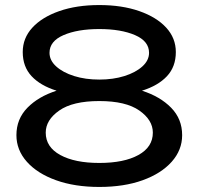

<svg xmlns="http://www.w3.org/2000/svg" viewBox="-20 -730 786 760"><path d="M45 -195Q45 -259 88.5 -303.5Q132 -348 204 -371Q140 -391 105 -428.5Q70 -466 70 -524Q70 -579 108 -620.5Q146 -662 214.5 -686Q283 -710 373 -710Q463 -710 531.5 -686Q600 -662 638 -620.5Q676 -579 676 -524Q676 -466 641 -428.5Q606 -391 542 -371Q614 -348 657.5 -303.5Q701 -259 701 -195Q701 -136 659.5 -89.5Q618 -43 544.5 -16.5Q471 10 373 10Q276 10 202 -16.5Q128 -43 86.5 -89.5Q45 -136 45 -195ZM176 -521Q176 -491 202.5 -467Q229 -443 273.5 -429Q318 -415 373 -415Q428 -415 472.5 -429Q517 -443 543.5 -467Q570 -491 570 -521Q570 -567 514.5 -591Q459 -615 373 -615Q287 -615 231.5 -591Q176 -567 176 -521ZM161 -205Q161 -148 218.5 -116.5Q276 -85 373 -85Q471 -85 528 -116.5Q585 -148 585 -205Q585 -255 531.5 -292.5Q478 -330 373 -330Q268 -330 214.5 -292.5Q161 -255 161 -205Z"/></svg>

Font: Copperplate CC
Style: Regular
Weight: 400
Designer: indestructible type*
Foundry: Cowboy Collective
Version: Version 1.000